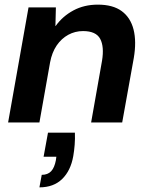

<svg xmlns="http://www.w3.org/2000/svg" viewBox="-20 -528 643 828"><path d="M15 0 103 -496H221L219 -416H220Q250 -458 296.5 -483Q343 -508 402 -508Q467 -508 505 -480Q543 -452 556 -400.5Q569 -349 557 -278L507 0H373L420 -266Q430 -327 412 -360.5Q394 -394 338 -394Q304 -394 274.5 -378Q245 -362 224.5 -332Q204 -302 196 -259L150 0ZM150 280 160 226Q186 226 200.5 210.5Q215 195 221 163L223 148H168L187 44H303Q304 71 302 96.5Q300 122 296 145Q285 208 248 244Q211 280 150 280Z"/></svg>

Font: DM Sans 28pt
Style: Bold Italic
Weight: 700
Italic angle: -10°
Version: Version 4.004;gftools[0.9.30]